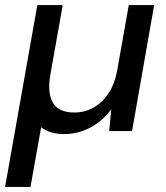

<svg xmlns="http://www.w3.org/2000/svg" viewBox="-35 -516 654 756"><path d="M-15 220 112 -496H212L163 -220Q151 -149 173.5 -111Q196 -73 258 -73Q298 -73 332.5 -92Q367 -111 391.5 -147.5Q416 -184 426 -236L472 -496H572L485 0H395L403 -86Q371 -41 322 -14.5Q273 12 216 12Q189 12 166 5Q143 -2 127 -15L85 220Z"/></svg>

Font: DM Sans 12pt Medium
Style: Italic
Weight: 500
Italic angle: -10°
Version: Version 4.004;gftools[0.9.30]